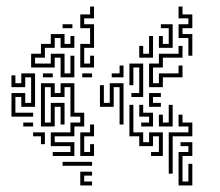

<svg xmlns="http://www.w3.org/2000/svg" viewBox="-20 -612 672 586"><path d="M225 -406V-478H255V-526H225V-568H255V-592H267V-556H237V-538H267V-466H237V-418H255V-442H267V-406ZM555 -442V-496H525V-538H555V-556H525V-592H537V-568H567V-526H537V-508H567V-442ZM171 -526V-538H201V-526ZM465 -466V-502H477V-478H495V-526H471V-538H507V-466ZM165 -376V-436H147V-406H75V-448H105V-478H135V-508H177V-478H195V-502H207V-466H165V-496H147V-466H117V-436H87V-418H135V-448H177V-388H195V-442H207V-376ZM405 -436V-472H417V-448H435V-502H447V-436ZM435 -346V-418H465V-448H525V-472H537V-436H477V-406H447V-358H465V-388H525V-412H537V-376H477V-346ZM381 -316V-328H405V-406H387V-352H375V-418H417V-316ZM321 -376V-388H345V-412H357V-376ZM231 -376V-388H261V-376ZM15 -256V-328H57V-298H75V-376H57V-346H15V-382H27V-358H45V-388H87V-286H45V-316H27V-268H81V-256ZM111 -376V-388H141V-376ZM141 -136V-148H195V-166H135V-208H195V-238H225V-256H195V-346H177V-316H135V-346H117V-238H135V-298H177V-232H165V-286H147V-226H105V-358H147V-328H165V-358H207V-268H237V-226H207V-196H147V-178H207V-136ZM345 -232V-346H327V-286H285V-352H297V-298H315V-358H357V-232ZM435 -286V-328H471V-316H447V-298H471V-286ZM441 -136V-148H465V-196H447V-166H405V-196H375V-292H387V-208H417V-178H435V-208H477V-136ZM411 -226V-238H435V-256H405V-292H417V-268H447V-226ZM465 -226V-262H477V-238H495V-292H507V-226ZM495 -82V-208H555V-226H525V-262H537V-238H567V-196H507V-82ZM51 -226V-238H81V-226ZM225 -136V-208H255V-232H267V-196H237V-148H255V-172H267V-136ZM105 -172V-196H81V-208H117V-172ZM525 -46V-148H555V-166H531V-178H567V-136H537V-58H555V-112H567V-46ZM171 -106V-118H261V-106ZM225 -46V-88H261V-76H237V-58H261V-46Z"/></svg>

Font: Rubik Maze
Style: Regular
Weight: 400
Designer: Hubert and Fischer, NaN
Foundry: Hubert and Fischer, NaN
Version: Version 2.200